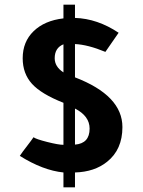

<svg xmlns="http://www.w3.org/2000/svg" viewBox="-20 -720 607 814"><path d="M297.9 -700.2V-644Q393.1 -641.1 482.9 -581.1L426.8 -500Q352.5 -530.8 297.9 -533.2V-392.1Q499 -314.9 499 -181.2Q499 -85.9 434.1 -34.2Q380.9 8.8 297.9 11.2V74.2H249V11.2Q162.1 2.4 64 -59.1Q73.7 -74.2 96.2 -103Q113.3 -125 122.1 -138.2Q131.8 -130.4 179.9 -118.2Q228 -106 249 -106V-284.2Q154.8 -321.3 115.5 -364.7Q76.2 -408.2 76.2 -473.1Q76.2 -543 122.6 -587.9Q168.9 -632.8 249 -642.1V-700.2ZM297.9 -106.9Q359.9 -111.8 359.9 -174.8Q359.9 -228 297.9 -259.8ZM249 -532.2Q211.9 -517.1 211.9 -473.1Q211.9 -437 249 -413.1Z"/></svg>

Font: Tajawal
Style: Bold
Weight: 700
Designer: Boutros Fonts
Foundry: Created by Boutros International 2017
Version: Version 1.700